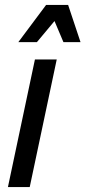

<svg xmlns="http://www.w3.org/2000/svg" viewBox="-20 -755 345 775"><path d="M12 0 121 -515H209L100 0ZM54 -585 166 -735H255L305 -585H236L200 -670L129 -585Z"/></svg>

Font: Radio Canada Condensed
Style: Italic
Weight: 400
Width: 3
Italic angle: -12°
Designer: Charles Daoud, Etienne Aubert Bonn, Alexandre Saumier Demers, Jacques Le Bailly
Foundry: Radio-Canada
Version: Version 2.104; ttfautohint (v1.8.4.7-5d5b);gftools[0.9.28.de